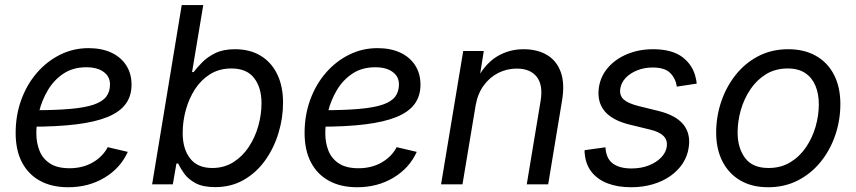

<svg xmlns="http://www.w3.org/2000/svg" viewBox="-20 -748 3474 779"><path d="M256.8 11.7Q190.4 11.7 142.8 -14.2Q95.2 -40 69.3 -89.1Q43.5 -138.2 43.5 -208.5Q43.5 -280.3 66.2 -342.8Q88.9 -405.3 129.6 -452.4Q170.4 -499.5 224.1 -526.1Q277.8 -552.7 339.4 -552.7Q392.1 -552.7 431.2 -534.7Q470.2 -516.6 491.9 -483.2Q513.7 -449.7 513.7 -404.3Q513.7 -358.4 489.7 -325.9Q465.8 -293.5 416 -273.2Q366.2 -252.9 288.8 -243.4Q211.4 -233.9 104.5 -233.9L116.2 -300.8Q205.6 -300.8 265.6 -306.2Q325.7 -311.5 360.8 -323.7Q396 -335.9 411.1 -356Q426.3 -376 426.3 -405.8Q426.3 -437.5 400.4 -456.3Q374.5 -475.1 330.6 -475.1Q276.4 -475.1 237.8 -449.5Q199.2 -423.8 174.8 -383.1Q150.4 -342.3 138.9 -296.1Q127.4 -250 127.4 -208Q127.4 -168.5 140.4 -136.2Q153.3 -104 182.9 -84.7Q212.4 -65.4 262.2 -65.4Q314.9 -65.4 355.7 -88.6Q396.5 -111.8 417 -150.9L498.5 -131.8Q468.8 -65.9 404.1 -27.1Q339.4 11.7 256.8 11.7Z M853 11.2Q803.2 11.2 773.4 -4.9Q743.7 -21 727.8 -43.2Q711.9 -65.4 703.1 -84.5H695.8L681.2 0H597.2L717.3 -727.5H804.7L759.3 -455.6H765.6Q779.3 -473.6 800.3 -495.1Q821.3 -516.6 853.5 -532.5Q885.7 -548.3 933.6 -548.3Q993.7 -548.3 1037.4 -522Q1081.1 -495.6 1104.7 -447Q1128.4 -398.4 1128.4 -331.5Q1128.4 -268.6 1109.6 -207.3Q1090.8 -146 1055.4 -96.7Q1020 -47.4 969 -18.1Q918 11.2 853 11.2ZM841.3 -66.4Q889.6 -66.4 927 -90.1Q964.4 -113.8 989.7 -152.3Q1015.1 -190.9 1028.1 -237.3Q1041 -283.7 1041 -329.1Q1041 -392.6 1011 -431.4Q981 -470.2 918.9 -470.2Q870.1 -470.2 833 -447.3Q795.9 -424.3 771.2 -386.2Q746.6 -348.1 733.9 -301.8Q721.2 -255.4 721.2 -208.5Q721.2 -143.6 751.5 -105Q781.7 -66.4 841.3 -66.4Z M1429.2 11.7Q1362.8 11.7 1315.2 -14.2Q1267.6 -40 1241.7 -89.1Q1215.8 -138.2 1215.8 -208.5Q1215.8 -280.3 1238.5 -342.8Q1261.2 -405.3 1302 -452.4Q1342.8 -499.5 1396.5 -526.1Q1450.2 -552.7 1511.7 -552.7Q1564.5 -552.7 1603.5 -534.7Q1642.6 -516.6 1664.3 -483.2Q1686 -449.7 1686 -404.3Q1686 -358.4 1662.1 -325.9Q1638.2 -293.5 1588.4 -273.2Q1538.6 -252.9 1461.2 -243.4Q1383.8 -233.9 1276.9 -233.9L1288.6 -300.8Q1377.9 -300.8 1438 -306.2Q1498 -311.5 1533.2 -323.7Q1568.4 -335.9 1583.5 -356Q1598.6 -376 1598.6 -405.8Q1598.6 -437.5 1572.8 -456.3Q1546.9 -475.1 1502.9 -475.1Q1448.7 -475.1 1410.2 -449.5Q1371.6 -423.8 1347.2 -383.1Q1322.8 -342.3 1311.3 -296.1Q1299.8 -250 1299.8 -208Q1299.8 -168.5 1312.7 -136.2Q1325.7 -104 1355.2 -84.7Q1384.8 -65.4 1434.6 -65.4Q1487.3 -65.4 1528.1 -88.6Q1568.8 -111.8 1589.4 -150.9L1670.9 -131.8Q1641.1 -65.9 1576.4 -27.1Q1511.7 11.7 1429.2 11.7Z M1909.7 -319.8 1856.4 0H1769.5L1859.4 -541H1942.9L1921.9 -409.7L1907.2 -412.6Q1943.8 -485.8 1993.7 -517.1Q2043.5 -548.3 2104 -548.3Q2160.2 -548.3 2199.5 -524.9Q2238.8 -501.5 2255.4 -455.1Q2272 -408.7 2260.3 -339.4L2204.1 0H2117.2L2173.3 -337.9Q2184.1 -402.3 2158 -436Q2131.8 -469.7 2076.7 -469.7Q2036.6 -469.7 2001.7 -452.1Q1966.8 -434.6 1942.4 -401.1Q1918 -367.7 1909.7 -319.8Z M2541 11.7Q2486.3 11.7 2445.6 -3.9Q2404.8 -19.5 2380.6 -49.8Q2356.4 -80.1 2352.5 -124Q2352.1 -127.9 2351.8 -131.3Q2351.6 -134.8 2352.1 -138.7L2436.5 -150.4Q2439 -105 2466.3 -84.7Q2493.7 -64.5 2542 -64.5Q2581.1 -64.5 2612.1 -76.7Q2643.1 -88.9 2662.6 -109.1Q2682.1 -129.4 2685.5 -153.8Q2688.5 -179.2 2672.6 -195.8Q2656.7 -212.4 2619.6 -221.7L2533.7 -242.7Q2463.9 -259.8 2432.9 -297.4Q2401.9 -335 2409.7 -392.1Q2416.5 -439 2447.3 -474.1Q2478 -509.3 2525.6 -528.8Q2573.2 -548.3 2629.4 -548.3Q2707.5 -548.3 2750 -515.4Q2792.5 -482.4 2803.2 -430.2Q2804.7 -424.8 2805.4 -419.7Q2806.2 -414.6 2806.6 -408.7L2726.1 -396.5Q2721.7 -428.7 2699.7 -451.4Q2677.7 -474.1 2627.9 -474.1Q2594.2 -474.1 2565.4 -462.6Q2536.6 -451.2 2518.3 -431.6Q2500 -412.1 2496.6 -387.7Q2492.7 -360.4 2510.7 -344.2Q2528.8 -328.1 2572.3 -317.4L2651.4 -297.9Q2721.2 -280.8 2752 -243.7Q2782.7 -206.5 2774.4 -150.4Q2769.5 -114.7 2750 -85Q2730.5 -55.2 2699.2 -33.4Q2668 -11.7 2627.4 0Q2586.9 11.7 2541 11.7Z M3096.2 11.7Q3030.8 11.7 2983.6 -15.9Q2936.5 -43.5 2911.1 -93.3Q2885.7 -143.1 2885.7 -210Q2885.7 -274.4 2906 -335Q2926.3 -395.5 2964.4 -443.6Q3002.4 -491.7 3056.4 -520Q3110.4 -548.3 3178.2 -548.3Q3243.7 -548.3 3291.3 -521Q3338.9 -493.7 3364.3 -443.6Q3389.6 -393.6 3389.6 -326.2Q3389.6 -260.7 3369.1 -200.2Q3348.6 -139.6 3310.1 -91.8Q3271.5 -43.9 3217.5 -16.1Q3163.6 11.7 3096.2 11.7ZM3098.1 -66.4Q3148.4 -66.4 3186.5 -89.6Q3224.6 -112.8 3250.2 -150.6Q3275.9 -188.5 3289.1 -234.1Q3302.2 -279.8 3302.2 -324.7Q3302.2 -366.7 3288.8 -399.4Q3275.4 -432.1 3247.6 -451.2Q3219.7 -470.2 3175.8 -470.2Q3126.5 -470.2 3088.6 -447.3Q3050.8 -424.3 3024.9 -386Q2999 -347.7 2985.8 -301.8Q2972.7 -255.9 2972.7 -210.4Q2972.7 -148.4 3002.7 -107.4Q3032.7 -66.4 3098.1 -66.4Z"/></svg>

Font: Inter 17pt
Style: Italic
Weight: 400
Italic angle: -9.3988°
Version: Version 4.001;git-66647c0bb